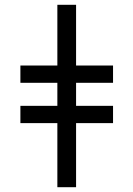

<svg xmlns="http://www.w3.org/2000/svg" viewBox="-20 -780 556 800"><path d="M297 -760V-507H451V-435H297V-339H451V-267H297V0H219V-267H65V-339H219V-435H65V-507H219V-760Z"/></svg>

Font: Noto Sans
Style: Regular
Weight: 400
Designer: Monotype Design Team
Foundry: Monotype Imaging Inc.
Version: Version 2.007